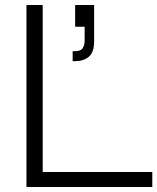

<svg xmlns="http://www.w3.org/2000/svg" viewBox="-20 -749 630 769"><path d="M86 0V-729H151V-60H590V0ZM271 -504V-544H281Q304 -544 311.5 -556.5Q319 -569 319 -587V-642H281V-729H357V-583Q357 -540 336 -522Q315 -504 281 -504Z"/></svg>

Font: BDO Grotesk Light
Style: Regular
Weight: 300
Designer: Deni Anggara
Foundry: Lokal Container
Version: Version 2.000